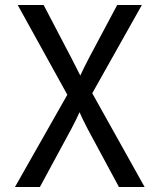

<svg xmlns="http://www.w3.org/2000/svg" viewBox="-20 -750 640 770"><path d="M40 0 250 -370 51 -730H155L268 -514Q277 -497 286.5 -477.5Q296 -458 302 -447Q307 -458 316.5 -477.5Q326 -497 335 -514L450 -730H549L350 -376L560 0H457L332 -232Q323 -249 313.5 -268.5Q304 -288 299 -300Q294 -288 284.5 -269Q275 -250 266 -233L140 0Z"/></svg>

Font: JetBrainsMono Nerd Font Mono
Style: Regular
Weight: 400
Monospace: yes
Designer: Philipp Nurullin, Konstantin Bulenkov
Foundry: JetBrains
Version: Version 2.304; ttfautohint (v1.8.4.7-5d5b);Nerd Fonts 2.3.0